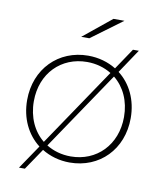

<svg xmlns="http://www.w3.org/2000/svg" viewBox="-87 -790 788 931"><g transform="rotate(10 307.0 -325.0)"><path d="M450 -720H396L257 -607H297ZM544 -589H515L445 -485C406 -509 359 -523 307 -523C161 -523 52 -414 52 -260C52 -170 89 -95 150 -48L70 70H99L170 -35C209 -11 256 3 307 3C454 3 562 -106 562 -260C562 -350 525 -425 465 -471ZM85 -260C85 -398 180 -492 307 -492C352 -492 393 -480 427 -459L167 -74C116 -115 85 -181 85 -260ZM307 -27C262 -27 221 -39 187 -60L447 -445C498 -404 529 -339 529 -260C529 -122 434 -27 307 -27Z"/></g></svg>

Font: Talent ExtraLight
Style: Regular
Weight: 200
Designer: Mike Powis
Version: Version 1.001;hotconv 1.0.109;makeotfexe 2.5.65596